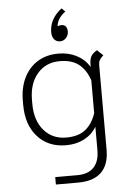

<svg xmlns="http://www.w3.org/2000/svg" viewBox="-60 -759 682 1004"><g transform="rotate(-5 280.5 -257.5)"><path d="M237 -596Q237 -632 254.5 -662.5Q272 -693 302 -715L320 -697Q276 -664 273 -623Q281 -628 294 -628Q308 -628 316 -618.5Q324 -609 324 -592Q324 -573 311 -558.5Q298 -544 280 -544Q260 -544 248.5 -558Q237 -572 237 -596ZM498 -452Q483 -438 477.5 -428Q472 -418 472 -403V42Q472 120 431 160Q390 200 309 200H192V161H309Q365 161 394.5 130Q424 99 424 41V-83Q400 -43 358.5 -21.5Q317 0 264 0Q170 0 114 -62.5Q58 -125 58 -230V-251Q58 -320 83.5 -372Q109 -424 155.5 -452.5Q202 -481 264 -481Q317 -481 359 -459.5Q401 -438 427 -397V-408Q427 -435 435 -451Q443 -467 467 -481ZM424 -154V-327Q405 -383 368 -412Q331 -441 268 -441Q195 -441 150.5 -389Q106 -337 106 -251V-230Q106 -144 150.5 -92Q195 -40 268 -40Q331 -40 368 -69Q405 -98 424 -154Z"/></g></svg>

Font: KoHo Light
Style: Regular
Weight: 300
Version: Version 1.000; ttfautohint (v1.6)